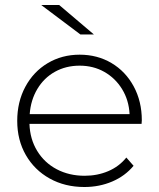

<svg xmlns="http://www.w3.org/2000/svg" viewBox="-20 -745 637 769"><path d="M547 -249H98Q100 -188 129 -140.5Q158 -93 207.5 -67Q257 -41 319 -41Q370 -41 413.5 -59.5Q457 -78 486 -114L515 -81Q481 -40 429.5 -18Q378 4 318 4Q240 4 179 -30Q118 -64 83.5 -124Q49 -184 49 -261Q49 -337 81.5 -397.5Q114 -458 171 -492Q228 -526 299 -526Q370 -526 426.5 -492.5Q483 -459 515.5 -399Q548 -339 548 -263ZM99 -288H499Q496 -344 469 -388Q442 -432 398 -457Q354 -482 299 -482Q244 -482 200 -457.5Q156 -433 129.5 -388.5Q103 -344 99 -288ZM145 -725H217L356 -607H302Z"/></svg>

Font: Montserrat Atlas Light
Style: Regular
Weight: 300
Designer: Julieta Ulanovsky
Foundry: Julieta Ulanovsky
Version: Version 7.200